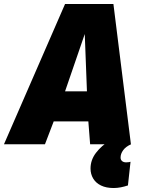

<svg xmlns="http://www.w3.org/2000/svg" viewBox="-60 -725 726 965"><path d="M-40 0 267 -705H510L598 0H393L384 -115H210L166 0ZM267 -266H377L366 -554ZM493 -19 599 0Q572 12 559 30Q546 48 546 67Q546 78 553.5 84.5Q561 91 574 91Q582 91 587.5 90Q593 89 596 88L583 207Q565 213 547 216.5Q529 220 511 220Q474 220 448 207.5Q422 195 408.5 172.5Q395 150 395 122Q395 79 422.5 43Q450 7 493 -19Z"/></svg>

Font: Georama ExtraBold
Style: Italic
Weight: 800
Italic angle: -9°
Version: Version 1.001